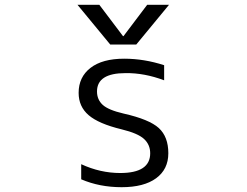

<svg xmlns="http://www.w3.org/2000/svg" viewBox="-20 -777 1040 807"><path d="M485.4 -49.8Q611.3 -49.8 611.3 -132.8Q611.3 -168.9 585.4 -192.9Q559.6 -216.8 491.2 -233.4Q394.5 -256.8 352.5 -293Q310.5 -329.1 310.5 -386.7Q310.5 -453.1 360.4 -491.7Q410.2 -530.3 502 -530.3Q585.9 -530.3 669.9 -502.9V-439.5Q586.9 -470.7 507.8 -469.7Q387.7 -469.7 387.7 -392.6Q387.7 -358.4 411.6 -336.4Q435.5 -314.5 499 -299.8Q607.4 -275.4 647.5 -238.8Q687.5 -202.1 687.5 -132.8Q687.5 -65.4 636.2 -27.8Q585 9.8 491.2 9.8Q398.4 9.8 321.3 -23.4V-86.9Q401.4 -49.8 485.4 -49.8ZM499 -625 598.6 -756.8H690.4L552.7 -589.8H443.4L305.7 -756.8H397.5L497.1 -625Z"/></svg>

Font: Gen Shin Gothic Monospace Normal
Style: Regular
Weight: 350
Designer: [Source Han Sans]
Ryoko NISHIZUKA  (kana & ideographs); Paul D. Hunt (Latin, Greek & Cyrillic); Wenlong ZHANG  (bopomofo
Version: Version 1.002.20150607